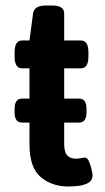

<svg xmlns="http://www.w3.org/2000/svg" viewBox="-20 -670 382 697"><path d="M228 7Q168 7 127.5 -27.5Q87 -62 87 -146V-225H60Q33 -225 33 -262V-275Q33 -312 60 -312H87V-422H60Q33 -422 33 -465V-480Q33 -523 60 -523H87L100 -621Q104 -650 146 -650H170Q213 -650 213 -621V-523H274Q301 -523 301 -480V-465Q301 -422 274 -422H213V-312H267Q294 -312 294 -275V-262Q294 -225 267 -225H213V-148Q213 -118 224 -106Q235 -94 255 -94Q267 -94 275 -96Q283 -98 288 -98Q297 -98 303 -84Q309 -70 312.5 -54.5Q316 -39 316 -35Q316 -15 300 -6Q284 3 263 5Q242 7 228 7Z"/></svg>

Font: Asap SemiBold
Style: Regular
Weight: 600
Designer: Pablo Cosgaya
Foundry: Omnibus-Type
Version: Version 3.001; ttfautohint (v1.8.3)